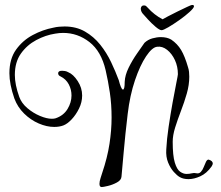

<svg xmlns="http://www.w3.org/2000/svg" viewBox="-20 -696 892 776"><path d="M835 -23Q815 5 789.5 16.5Q764 28 742 28Q721 28 707 20Q696 14 682.5 -1Q669 -16 659.5 -39Q650 -62 652 -92Q654 -133 661.5 -183.5Q669 -234 677.5 -281Q686 -328 692.5 -360Q699 -392 699 -396Q699 -427 687 -453Q675 -479 655.5 -494.5Q636 -510 615 -507Q595 -505 570.5 -468.5Q546 -432 525.5 -371.5Q505 -311 496 -235Q486 -151 480 -82Q474 -13 471 18Q470 32 452.5 41.5Q435 51 416 55.5Q397 60 391 60Q382 60 382 47Q382 37 386.5 23.5Q391 10 393 3Q414 -59 422.5 -114.5Q431 -170 431 -221Q431 -274 424 -321.5Q417 -369 407 -412Q389 -489 341.5 -526Q294 -563 235 -563Q220 -563 203 -560Q164 -554 126.5 -534Q89 -514 64.5 -479.5Q40 -445 40 -393Q40 -354 58 -304Q67 -279 90.5 -259Q114 -239 141.5 -227.5Q169 -216 189 -216Q194 -216 198 -216.5Q202 -217 205 -218Q237 -229 253 -255.5Q269 -282 269 -310Q269 -334 258 -355Q247 -376 225 -387Q215 -391 215 -400Q215 -410 231 -410Q236 -410 242.5 -409Q249 -408 256 -404Q276 -396 294 -368.5Q312 -341 312 -310Q312 -283 299.5 -257.5Q287 -232 269.5 -213.5Q252 -195 236 -189Q220 -183 199 -183Q169 -183 136.5 -197Q104 -211 77.5 -237Q51 -263 38 -298Q28 -327 23 -352.5Q18 -378 18 -400Q18 -458 45 -495.5Q72 -533 112.5 -554.5Q153 -576 195 -584Q207 -587 219 -588Q231 -589 241 -589Q288 -589 323.5 -568.5Q359 -548 385 -515.5Q411 -483 429 -445Q447 -407 460 -372Q464 -356 468.5 -345Q473 -334 477 -334Q484 -334 484 -365Q485 -392 500 -422.5Q515 -453 534 -480Q553 -507 564 -523Q578 -536 596 -541Q614 -546 630 -546Q655 -546 672 -536Q697 -519 712 -494Q727 -469 740 -424Q743 -415 744 -405.5Q745 -396 745 -386Q745 -353 735 -318Q725 -283 711.5 -248Q698 -213 688 -181Q678 -149 678 -123Q678 -67 686.5 -39Q695 -11 708 -2Q721 7 734 7Q745 7 755 4.5Q765 2 772 4Q784 7 791.5 -1Q799 -9 803.5 -21Q808 -33 812.5 -42Q817 -51 823 -51Q840 -46 840 -35Q840 -31 835 -23ZM764 -670Q763 -663 746 -647.5Q729 -632 705 -615Q681 -598 660.5 -586Q640 -574 633 -574Q625 -574 608.5 -588Q592 -602 577 -618.5Q562 -635 556 -642Q549 -651 549 -662Q551 -674 561 -674H563Q568 -674 571 -671Q574 -668 577 -665Q603 -636 637 -618Q642 -621 659 -630Q676 -639 697.5 -649.5Q719 -660 736 -668Q753 -676 756 -676Q765 -676 764 -670Z"/></svg>

Font: Ingrid Darling
Style: Regular
Weight: 400
Designer: Robert E. Leuschke
Foundry: Robert E. Leuschke
Version: Version 1.010; ttfautohint (v1.8.3)